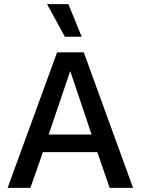

<svg xmlns="http://www.w3.org/2000/svg" viewBox="-20 -915 685 935"><path d="M628 0H514L454 -174H189L128 0H17L258 -660H388ZM217 -260H426L322 -569ZM313 -895 378 -736H296L209 -895Z"/></svg>

Font: Kantumruy Pro Medium
Style: Regular
Weight: 500
Designer: Sovichet Tep
Foundry: Sovichet Tep
Version: Version 1.002